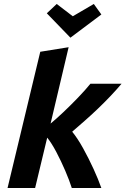

<svg xmlns="http://www.w3.org/2000/svg" viewBox="-20 -948 633 968"><path d="M18 0 183 -687 326 -710 235 -325Q263 -348 300 -383Q337 -418 374 -456.5Q411 -495 436 -526H593Q566 -494 535 -461.5Q504 -429 471.5 -398Q439 -367 406.5 -338.5Q374 -310 344 -284Q371 -251 399 -200.5Q427 -150 451.5 -96.5Q476 -43 491 0H342Q330 -38 309 -87Q288 -136 264 -181.5Q240 -227 218 -254L157 0ZM335 -758 216 -881 266 -928 347 -866 453 -928 491 -875Z"/></svg>

Font: Ubuntu Sans Mono
Style: Italic
Weight: 400
Italic angle: -13.5°
Monospace: yes
Designer: Dalton Maag Ltd
Foundry: Dalton Maag Ltd
Version: Version 1.006